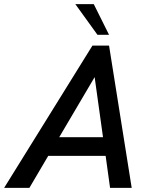

<svg xmlns="http://www.w3.org/2000/svg" viewBox="-61 -911 729 931"><path d="M467.8 -742.2H411.6L304.2 -891.1H393.6ZM472.7 0 451.2 -155.3H172.9L81.5 0H-41L387.2 -689.9H467.8L577.6 0ZM226.1 -245.6H438.5L397.9 -537.1Z"/></svg>

Font: HK Grotesk SmBold Legacy Italic
Style: Regular
Weight: 600
Italic angle: -13°
Designer: Alfredo Marco Pradil
Foundry: Hanken Design Co.
Version: Version 2.022;PS 002.022;hotconv 1.0.88;makeotf.lib2.5.64775